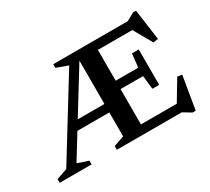

<svg xmlns="http://www.w3.org/2000/svg" viewBox="-155 -948 1338 1225"><g transform="rotate(-30 514.0 -336.0)"><path d="M231 -230.5V-293H531.5V-230.5ZM450 -676H502V-638L142.5 -54.5L222.5 -27.5V0H-12.5V-27.5L67 -54.5ZM330 -649V-676H473L439 -609.5ZM849.5 -484.5V-354V-224H799.5L788.5 -323.5H550V-385.5H788.5L799.5 -484.5ZM989.5 -481.5 953 -476.5 861 -638.5 900.5 -612.5H550V-676H879L937 -708H958ZM871 -37.5 975.5 -212 1009.5 -207 969 35.5H945.5L886.5 0H550V-63.5H903ZM408.5 0V-27.5L486 -54.5V-676H622.5V0Z"/></g></svg>

Font: Newsreader 16pt SemiBold
Style: Regular
Weight: 600
Designer: Hugues Gentile
Foundry: Production Type
Version: Version 1.003